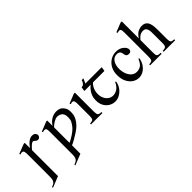

<svg xmlns="http://www.w3.org/2000/svg" viewBox="31 -1530 2610 2610"><g transform="rotate(-45 1336.0 -225.5)"><path d="M117.2 58.6V-274.4Q117.2 -321.8 116 -344Q114.7 -366.2 111.6 -375Q108.4 -383.8 103 -389.6Q92.3 -395.5 79.3 -396.5Q66.4 -397.5 46.4 -388.7L41.5 -406.2L181.2 -460H200.2V-359.9Q270.5 -460 340.3 -460Q367.2 -460 385.5 -445.1Q403.8 -430.2 403.8 -406.2Q403.8 -388.7 390.9 -374.8Q377.9 -360.8 359.4 -360.8Q343.3 -360.8 331.5 -369.6Q319.8 -378.4 310.3 -387Q300.8 -395.5 290 -395.5Q277.8 -395.5 253.2 -375.2Q228.5 -355 200.2 -319.3V179.7L39.1 244.1V225.6Q61 219.2 76.2 210.2Q91.3 201.2 100.3 187.7Q109.4 174.3 113.3 154.8Q117.2 135.3 117.2 58.6Z M864.3 -287.1Q864.3 -342.8 840.8 -369.1Q817.4 -395.5 764.6 -400.4Q750 -400.4 732.9 -394.8Q715.8 -389.2 698.2 -379.2Q680.7 -369.1 663.1 -355.5Q645.5 -341.8 630.9 -325.2V-30.3Q647 -35.6 670.9 -49.3Q694.8 -63 720.9 -79.6Q747.1 -96.2 772.7 -117.7Q798.3 -139.2 818.1 -165.3Q837.9 -191.4 850.6 -216.3Q863.3 -241.2 864.3 -287.1ZM547.9 -323.2Q547.9 -346.2 545.9 -360.1Q543.9 -374 539.8 -381.8Q535.6 -389.6 528.6 -392.1Q521.5 -394.5 511.2 -394.5Q504.9 -394.5 497.1 -392.8Q489.3 -391.1 478.5 -386.7L472.7 -403.3L612.3 -459H630.9V-354.5Q647.9 -383.8 669.7 -404.1Q691.4 -424.3 714.4 -436.8Q737.3 -449.2 760.5 -454.6Q783.7 -460 804.2 -460Q833.5 -460 858.9 -451.2Q884.3 -442.4 902.8 -421.6Q921.4 -400.9 931.9 -377.2Q942.4 -353.5 942.4 -309.1Q941.4 -259.3 928 -226.8Q914.6 -194.3 891.6 -163.3Q868.7 -132.3 838.6 -107.4Q808.6 -82.5 773.9 -60.8Q739.3 -39.1 702.6 -17.6Q666 3.9 630.9 18.6V179.7L469.7 244.1V225.6Q491.7 219.2 506.8 210.2Q522 201.2 531 187.7Q540 174.3 543.9 154.8Q547.9 135.3 547.9 107.4Z M1233.9 0H1015.1V-18.6Q1057.6 -18.6 1070.6 -32.5Q1083.5 -46.4 1083.5 -91.8V-331.1Q1083.5 -363.3 1076.4 -379.9Q1069.3 -396.5 1049.8 -396.5Q1037.1 -396.5 1015.1 -388.7L1008.8 -406.2L1144 -460H1165V-91.8Q1165 -46.4 1178.5 -32.5Q1191.9 -18.6 1233.9 -18.6Z M1353 -447.3H1667.5L1657.7 -385.3H1438.5Q1413.6 -365.2 1397.9 -335.4Q1371.1 -286.1 1371.1 -226.6Q1371.1 -179.7 1388.9 -142.8Q1406.7 -106 1437.5 -84.7Q1468.3 -63.5 1506.3 -63.5Q1545.9 -63.5 1585.7 -87.9Q1625.5 -112.3 1654.8 -177.2L1668 -169.9Q1659.7 -115.7 1629.4 -74.2Q1599.1 -32.7 1557.4 -9Q1515.6 14.6 1471.7 14.6Q1423.3 14.6 1382.1 -9.3Q1340.8 -33.2 1315.9 -77.6Q1291 -122.1 1291 -184.1Q1291 -244.6 1315.9 -292.2Q1340.8 -339.8 1378.4 -372.6Q1385.7 -379.4 1393.6 -385.3H1271.5L1281.2 -447.3Q1294.9 -447.3 1304.7 -451.2Q1314.5 -455.1 1323 -464.1Q1331.5 -473.1 1338.1 -483.4Q1344.7 -493.7 1351.1 -515.6H1384.3Z M2102.1 -177.2 2115.2 -169.9Q2106.9 -115.7 2079.1 -74.2Q2051.3 -32.7 2012 -9Q1972.7 14.6 1928.7 14.6Q1876 14.6 1832.8 -14.6Q1789.6 -43.9 1763.9 -97.4Q1738.3 -150.9 1738.3 -223.1Q1738.3 -294.4 1767.6 -347.7Q1796.9 -400.9 1845.5 -430.4Q1894 -460 1951.7 -460Q2018.6 -460 2060.5 -425.3Q2104 -389.6 2104 -353.5Q2104 -336.4 2092.5 -324.2Q2081.1 -312 2058.1 -312Q2048.3 -312 2036.4 -315.2Q2024.4 -318.4 2015.1 -330.6Q2005.9 -342.8 2003.9 -369.1Q2001.5 -395.5 1985.6 -411.9Q1969.7 -428.2 1936 -428.2Q1879.9 -428.2 1849.1 -381.6Q1818.4 -335 1818.4 -265.6Q1818.4 -212.9 1835.2 -166.7Q1852.1 -120.6 1884.5 -92Q1917 -63.5 1963.4 -63.5Q2004.4 -63.5 2038.6 -85.7Q2072.8 -107.9 2102.1 -177.2Z M2632.8 0H2411.6V-18.6Q2454.1 -18.6 2468.8 -32.5Q2483.4 -46.4 2483.4 -91.8V-258.8Q2483.4 -280.8 2482.9 -305.4Q2482.4 -330.1 2476.8 -351.8Q2471.2 -373.5 2456.1 -387.5Q2440.9 -401.4 2411.6 -401.4Q2389.2 -401.4 2363 -390.1Q2336.9 -378.9 2300.8 -336.9V-91.8Q2300.8 -61.5 2305.2 -45.7Q2309.6 -29.8 2325 -24.2Q2340.3 -18.6 2372.1 -18.6V0H2150.9V-18.6Q2194.8 -18.6 2206.8 -34.9Q2218.8 -51.3 2218.8 -91.8V-564Q2218.8 -599.1 2212.4 -615.2Q2206.1 -631.3 2186 -631.3Q2179.7 -631.3 2170.7 -629.6Q2161.6 -627.9 2150.9 -623.5L2143.1 -641.1L2277.8 -694.8H2300.8V-367.7Q2339.8 -426.3 2377 -443.1Q2414.1 -460 2449.2 -460Q2491.7 -460 2515.4 -441.2Q2539.1 -422.4 2549.8 -392.1Q2560.5 -361.8 2563 -326.7Q2565.4 -291.5 2565.4 -258.8V-91.8Q2565.4 -48.8 2576.9 -33.7Q2588.4 -18.6 2632.8 -18.6Z"/></g></svg>

Font: BabelStone Englisc
Style: Regular
Weight: 400
Designer: Andrew West
Foundry: BabelStone
Version: Version 1.000 June 24, 2023